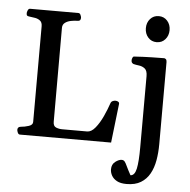

<svg xmlns="http://www.w3.org/2000/svg" viewBox="-61 -774 1042 1054"><g transform="rotate(5 460.5 -247.0)"><path d="M68.4 0Q60.1 0 55.9 -9.8Q51.8 -19.5 51.8 -24.9Q51.8 -41 67.9 -43Q91.3 -44.9 113 -52Q134.8 -59.1 134.8 -75.2L135.3 -602.5Q135.3 -623.5 124 -632.8Q112.8 -642.1 96.7 -645.3Q80.6 -648.4 64.9 -649.9Q54.7 -650.9 51 -654.1Q47.4 -657.2 47.4 -668Q47.4 -673.3 51.5 -683.1Q55.7 -692.9 64 -692.9H330.1Q338.4 -692.9 342.5 -683.1Q346.7 -673.3 346.7 -668Q346.7 -649.9 330.6 -649.9Q312.5 -649.9 293 -646Q273.4 -642.1 260.3 -632.1Q247.1 -622.1 247.1 -604V-86.4Q247.1 -62.5 262.9 -55.9Q278.8 -49.3 296.9 -49.3H434.6Q457.5 -49.3 479.2 -75.9Q501 -102.5 518.8 -141.1Q536.6 -179.7 548.3 -214.8Q551.3 -223.6 559.1 -227.3Q566.9 -231 574.7 -231Q584 -231 590.3 -226.8Q596.7 -222.7 595.7 -214.4L570.8 0ZM674.8 219.2Q641.6 219.2 621.6 208.3Q601.6 197.3 592.3 180.4Q583 163.6 583 146Q583 118.7 602.3 104Q621.6 89.4 637.2 89.4Q647.9 89.4 654.1 97.2Q660.2 105 668.2 122.6Q676.3 140.1 692.4 169.4Q715.8 168.5 724.1 129.6Q732.4 90.8 732.4 11.7L732.9 -379.9Q732.9 -410.2 719 -421.4Q705.1 -432.6 686.8 -434.8Q668.5 -437 655.3 -440.4Q650.4 -442.9 647 -446.8Q643.6 -450.7 643.6 -460Q643.6 -465.8 646.5 -473.4Q649.4 -481 655.3 -481.4Q708 -484.9 753.2 -485.8Q798.3 -486.8 820.8 -486.8Q824.7 -486.8 829.8 -482.9Q835 -479 835.4 -467.3L835 -14.6Q835 32.2 827.6 74.5Q820.3 116.7 802.2 149.2Q784.2 181.6 753.2 200.4Q722.2 219.2 674.8 219.2ZM771.5 -570.8Q742.7 -570.8 724.4 -591.6Q706.1 -612.3 706.1 -642.6Q706.1 -673.3 724.4 -693.8Q742.7 -714.4 771.5 -714.4Q800.3 -714.4 818.6 -693.8Q836.9 -673.3 836.9 -642.6Q836.9 -612.3 818.6 -591.6Q800.3 -570.8 771.5 -570.8Z"/></g></svg>

Font: Gelasio Medium
Style: Regular
Weight: 500
Designer: Eben Sorkin
Foundry: Eben Sorkin
Version: Version 1.008